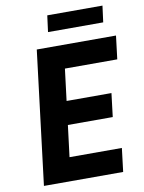

<svg xmlns="http://www.w3.org/2000/svg" viewBox="-99 -994 795 1062"><g transform="rotate(-10 298.5 -463.0)"><path d="M552 -926 540 -834H230L242 -926ZM581 -619H287L265 -441H517L501 -309H249L227 -132H521L505 0H60L152 -750H597Z"/></g></svg>

Font: Orkney
Style: BoldItalic
Weight: 700
Designer: Samuel Oakes and Alfredo Marco Pradil
Foundry: Alfredo Marco Pradil
Version: 1.0; ttfautohint (v1.5)